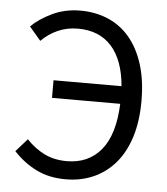

<svg xmlns="http://www.w3.org/2000/svg" viewBox="-50 -713 671 771"><g transform="rotate(5 285.5 -328.0)"><path d="M243 12Q176 12 125 -13Q74 -38 32 -83L78 -135Q111 -100 150.5 -80.5Q190 -61 241 -61Q328 -61 379 -122.5Q430 -184 435 -309H160V-380H434Q425 -485 375.5 -540Q326 -595 240 -595Q196 -595 159 -578.5Q122 -562 93 -533L47 -587Q79 -619 130.5 -643.5Q182 -668 243 -668Q305 -668 356 -646Q407 -624 443 -581Q479 -538 499 -474.5Q519 -411 519 -328Q519 -244 498.5 -180.5Q478 -117 441 -74.5Q404 -32 353.5 -10Q303 12 243 12Z"/></g></svg>

Font: SourceSansPro
Style: Book
Weight: 400
Designer: Paul D. Hunt
Foundry: Adobe Systems Incorporated
Version: Version 2.021;PS 2.000;hotconv 1.0.86;makeotf.lib2.5.63406